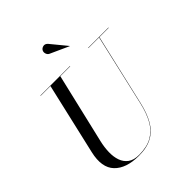

<svg xmlns="http://www.w3.org/2000/svg" viewBox="-264 -1134 1308 1308"><g transform="rotate(-45 390.0 -480.0)"><path d="M367 -908.5Q355 -915.5 350.8 -930.2Q346.5 -945 353.5 -957.5Q360.5 -970 377.2 -974.2Q394 -978.5 409.5 -963L504.5 -847.5L503.5 -846.5ZM124 -750H409V-747.5H313.5L194 -240Q183 -193 181.8 -148.2Q180.5 -103.5 193 -67.5Q205.5 -31.5 234.8 -10Q264 11.5 314.5 11.5Q391 11.5 440.8 -17Q490.5 -45.5 520.5 -99.5Q550.5 -153.5 568 -230L687 -747.5H584V-750H779.5V-747.5H690L570.5 -230Q552.5 -151.5 521.5 -96.8Q490.5 -42 439.2 -13.5Q388 15 309 15Q187 15 128.8 -46Q70.5 -107 99 -230L218.5 -747.5H124Z"/></g></svg>

Font: Bodoni* 72pt
Style: Italic
Weight: 400
Italic angle: -13°
Version: Version 2.3